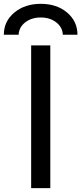

<svg xmlns="http://www.w3.org/2000/svg" viewBox="-47 -966 419 988"><path d="M113.3 2V-732.4H211.9V2ZM351.6 -787.1H276.4Q274.4 -826.2 242.2 -851.1Q210 -876 162.6 -876Q115.2 -876 83 -851.1Q50.8 -826.2 48.8 -787.1H-27.3Q-27.3 -856.4 26.9 -901.4Q81.1 -946.3 163.1 -946.3Q245.1 -946.3 298.3 -901.4Q351.6 -856.4 351.6 -787.1Z"/></svg>

Font: Gen Shin Gothic Regular
Style: Regular
Weight: 400
Designer: [Source Han Sans]
Ryoko NISHIZUKA  (kana & ideographs); Paul D. Hunt (Latin, Greek & Cyrillic); Wenlong ZHANG  (bopomofo
Version: Version 1.002.20150607